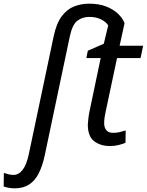

<svg xmlns="http://www.w3.org/2000/svg" viewBox="-142 -785 799 1045"><path d="M-62 240Q-80 240 -95.5 237Q-111 234 -122 230L-121 156Q-109 160 -96.5 163.5Q-84 167 -69 167Q-40 167 -18.5 139Q3 111 15 53L150 -587Q165 -658 194 -696.5Q223 -735 261.5 -750Q300 -765 343 -765Q396 -765 435 -750Q474 -735 499.5 -711Q525 -687 536 -659L509 -536H637L623 -469H495L433 -177Q430 -164 427.5 -147.5Q425 -131 425 -117Q424 -94 435.5 -78Q447 -62 474 -62Q491 -62 507 -65.5Q523 -69 542 -75L541 -8Q529 -2 504.5 4Q480 10 458 10Q406 10 371 -16Q336 -42 336 -107Q337 -122 339 -140.5Q341 -159 345 -178L406 -469H328L336 -509L423 -547L447 -647Q434 -667 407 -680Q380 -693 344 -693Q307 -693 279.5 -672.5Q252 -652 238 -587L101 63Q89 118 69 158Q49 198 17 219Q-15 240 -62 240Z"/></svg>

Font: Noto Sans Display
Style: Italic
Weight: 400
Italic angle: -12°
Designer: Monotype Design Team
Foundry: Monotype Imaging Inc.
Version: Version 2.003